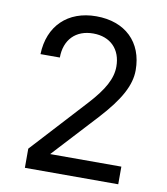

<svg xmlns="http://www.w3.org/2000/svg" viewBox="-83 -810 766 879"><g transform="rotate(10 300.0 -370.0)"><path d="M526 0V-82H195L385 -288C475 -386 514 -458 514 -528C514 -658 429 -740 294 -740C162 -740 76 -657 72 -525H162C162 -608 213 -660 294 -660C374 -660 424 -609 424 -529C424 -473 394 -418 325 -343L92 -89V0Z"/></g></svg>

Font: Tekne LDO
Style: Regular
Weight: 400
Monospace: yes
Designer: Alessio Laiso, Mario Rullo, Paolo Rosset
Foundry: Alessio Laiso
Version: Version 1.000;hotconv 1.0.109;makeotfexe 2.5.65596